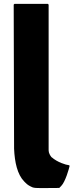

<svg xmlns="http://www.w3.org/2000/svg" viewBox="-20 -967 431 995"><path d="M105 -27 112 -20C122 -9 135 -2 149 4C166 10 204 7 287 7C288 7 288 6 289 5L297 -3C319 -25 338 -94 341 -108L337 -111C323 -112 277 -126 248 -152H247C240 -161 232 -174 232 -188V-943L228 -947H55L51 -943L53 -196C56 -126 70 -63 105 -27Z"/></svg>

Font: Hussar Woodtype
Style: Bd
Weight: 900
Foundry: Cannot Into Space Fonts
Version: Version 1.07